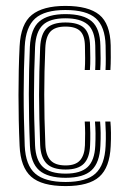

<svg xmlns="http://www.w3.org/2000/svg" viewBox="-20 -628 439 656"><path d="M204.2 7.8Q122.5 7.8 86.4 -24.4Q50.2 -56.5 47 -129.5Q45 -173 44.1 -216.6Q43.2 -260.2 43.2 -303.1Q43.2 -346 44.1 -387.8Q45 -429.5 47 -470Q50.8 -546.5 88.8 -577.1Q126.8 -607.8 203.5 -607.8Q282.2 -607.8 319.4 -577.4Q356.5 -547 358.2 -473.2Q358.5 -455.5 358.5 -432.8Q358.5 -410 357.2 -388.8H340.5Q341.5 -406 341.4 -427.1Q341.2 -448.2 340.8 -472.8Q339 -537.5 307.1 -565.6Q275.2 -593.8 203.5 -593.8Q132.5 -593.8 100.1 -564.8Q67.8 -535.8 64.5 -469Q62.8 -431.5 61.9 -391.5Q61 -351.5 60.9 -309Q60.8 -266.5 61.8 -221.8Q62.8 -177 64.5 -129.8Q67.5 -63.2 100.5 -34.8Q133.5 -6.2 204.2 -6.2Q274.8 -6.2 306.2 -35.1Q337.8 -64 340.8 -129.2Q342 -153.8 341.5 -174.6Q341 -195.5 339.8 -212.8H357.2Q358.8 -196 359.1 -174.9Q359.5 -153.8 358.2 -128.8Q355 -55.8 319.2 -24Q283.5 7.8 204.2 7.8ZM204.2 -20.5Q143.2 -20.5 114 -46Q84.8 -71.5 82.2 -130.5Q80.2 -177.8 79.4 -221.6Q78.5 -265.5 78.5 -307Q78.5 -348.5 79.5 -388.5Q80.5 -428.5 82 -467.8Q85 -529.8 114.5 -554.8Q144 -579.8 203.5 -579.8Q265 -579.8 293.4 -555.2Q321.8 -530.8 323 -472Q323.8 -449.2 323.8 -428.9Q323.8 -408.5 322.5 -388.8H305.2Q306.2 -406.2 306.1 -427.5Q306 -448.8 305.5 -471.8Q304.2 -523.8 279.2 -544.6Q254.2 -565.5 203.5 -565.5Q150.5 -565.5 126.4 -542.6Q102.2 -519.8 99.8 -467Q98 -426 97.1 -385.8Q96.2 -345.5 96.1 -304.5Q96 -263.5 97 -220.8Q98 -178 99.8 -131.8Q102 -80.8 126.5 -57.8Q151 -34.8 204.2 -34.8Q255 -34.8 279.1 -57.1Q303.2 -79.5 305.5 -130Q306.5 -151.5 306.4 -172Q306.2 -192.5 304.5 -212.8H322Q323.5 -193.8 323.9 -174.2Q324.2 -154.8 323 -129.8Q320.5 -72.2 292.9 -46.4Q265.2 -20.5 204.2 -20.5ZM204.2 -48.8Q159.5 -48.8 139.4 -69.1Q119.2 -89.5 117.2 -132.5Q115.5 -179.8 114.5 -222Q113.5 -264.2 113.5 -304Q113.5 -343.8 114.5 -383.8Q115.5 -423.8 117.2 -466.5Q119.5 -512 139.6 -531.6Q159.8 -551.2 203.5 -551.2Q247 -551.2 267 -533Q287 -514.8 287.8 -470.5Q288.2 -453.5 288.5 -431.5Q288.8 -409.5 287.2 -388.8H269.5Q271 -409.5 270.8 -429.6Q270.5 -449.8 270.2 -470.2Q269.8 -506 254.2 -521.6Q238.8 -537.2 203.5 -537.2Q168.8 -537.2 152.6 -520.4Q136.5 -503.5 134.8 -464.2Q133 -423.5 132.1 -384.1Q131.2 -344.8 131.2 -304.8Q131.2 -264.8 132.1 -222.4Q133 -180 135 -133.2Q136.5 -97.5 152.8 -80.1Q169 -62.8 204.2 -62.8Q238.2 -62.8 253.6 -80.4Q269 -98 270.2 -131.8Q271 -153 270.9 -172.8Q270.8 -192.5 269.5 -212.8H287.2Q288.2 -194.5 288.5 -173.6Q288.8 -152.8 287.8 -131.2Q286.2 -89 266.6 -68.9Q247 -48.8 204.2 -48.8Z"/></svg>

Font: Big Shoulders Inline Text Thin Medium
Style: Regular
Weight: 500
Version: Version 2.002